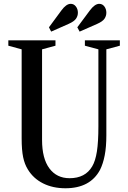

<svg xmlns="http://www.w3.org/2000/svg" viewBox="-20 -972 668 1002"><path d="M321.5 10.5Q255.5 10.5 204.8 -15Q154 -40.5 125.5 -87.5Q108.5 -114.5 100.8 -151.5Q93 -188.5 93 -250V-714.5L23.5 -733.5V-761.5H269.5V-733.5L199.5 -714.5V-242Q199.5 -144.5 237.8 -93.2Q276 -42 343 -42Q425 -42 461 -103.5Q478 -132 485.8 -182Q493.5 -232 493.5 -313.5V-714.5L423 -733.5V-761.5H605.5V-733.5L535 -714.5V-265.5Q535 -205.5 526.5 -161.5Q518 -117.5 502 -85.5Q450.5 10.5 321.5 10.5ZM395.5 -807 383.5 -829.5 448.5 -917Q474.5 -952 498 -952Q514.5 -952 524.8 -938.2Q535 -924.5 535 -905.5Q535 -888.5 525.2 -874.2Q515.5 -860 487.5 -847.5ZM247 -807 235.5 -829.5 300 -917Q325.5 -952 349 -952Q365.5 -952 376 -938.2Q386.5 -924.5 386.5 -905.5Q386.5 -888.5 376.5 -874.2Q366.5 -860 338.5 -847.5Z"/></svg>

Font: Libre Caslon Condensed Medium
Style: Regular
Weight: 500
Designer: Pablo Impallari, Rodrigo Fuenzalida, Katja Schimmel, Ertekin Erdin
Foundry: Pablo Impallari, Rodrigo Fuenzalida
Version: Version 2.000; ttfautohint (v1.8.4.7-5d5b);gftools[0.9.33]